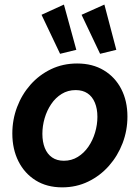

<svg xmlns="http://www.w3.org/2000/svg" viewBox="-20 -807 607 835"><path d="M250.5 7.8Q183.8 7.8 135.2 -22.5Q86.6 -52.9 60.1 -105.7Q33.6 -158.6 33.6 -226.4Q33.6 -286.8 54.4 -341.6Q75.1 -396.4 112.9 -439Q150.8 -481.6 202.3 -506.3Q253.9 -530.9 315.5 -530.9Q382.5 -530.9 431.6 -501.2Q480.8 -471.6 507.5 -419.6Q534.2 -367.7 534.2 -300Q534.2 -239.7 513.2 -184.5Q492.1 -129.2 453.9 -85.9Q415.7 -42.6 363.8 -17.4Q311.9 7.8 250.5 7.8ZM257.8 -107.9Q291.3 -107.9 318.3 -124.6Q345.4 -141.3 364.4 -169Q383.5 -196.8 393.5 -230.7Q403.6 -264.7 403.6 -298.9Q403.6 -334.1 392.7 -360.3Q381.9 -386.6 360.9 -400.9Q339.9 -415.2 309.2 -415.2Q275.2 -415.2 248.3 -398.6Q221.4 -382 202.7 -354.3Q184 -326.6 174.1 -292.9Q164.3 -259.1 164.3 -224.9Q164.3 -189.7 174.9 -163.3Q185.6 -136.9 206.5 -122.4Q227.3 -107.9 257.8 -107.9ZM241.3 -573 160.6 -742.7 258 -787.1 311.9 -590.3ZM415.3 -573 334.7 -742.7 434 -787.1 485.8 -590.3Z"/></svg>

Font: Reddit Sans
Style: Italic
Weight: 400
Italic angle: -11.25°
Designer: Stephen Hutchings
Version: Version 1.013